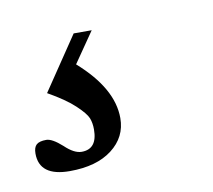

<svg xmlns="http://www.w3.org/2000/svg" viewBox="-60 -42 313 282"><g transform="rotate(-10 97.0 99.0)"><path d="M24.4 198.2Q-21 198.2 -21 164.1Q-21 154.8 -16.6 150.9Q-12.2 147 -2 147Q6.8 147 21.5 160.2Q35.2 173.3 46.4 173.3Q69.8 173.3 69.8 144Q69.8 134.3 66.9 127Q64 119.6 50.5 106.9Q37.1 94.2 11.2 79.6L64.9 0H91.8L60.5 45.4Q110.8 89.8 110.8 134.3Q110.8 162.6 87.6 180.4Q64.5 198.2 24.4 198.2Z"/></g></svg>

Font: Elstob ExtraLight
Style: Italic
Weight: 200
Italic angle: -20°
Designer: Peter S. Baker
Version: Version 1.015